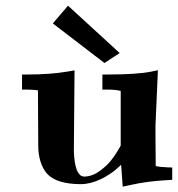

<svg xmlns="http://www.w3.org/2000/svg" viewBox="-20 -655 643 694"><path d="M550.8 -401.2 526.3 -396.1C492.5 -389.3 441.3 -385.8 372.5 -385.7H350.1V-331.1H372.5C389.7 -331 404.2 -329.4 416.3 -326.3V-128.6L407.4 -113.2C400.1 -100.3 390.8 -86.8 379.5 -72.8C367.8 -58.6 352.8 -45.2 334.3 -32.7C318.5 -22.5 302.1 -17.1 285.1 -16.6C281.4 -16.7 277.6 -17.6 273.8 -19.2C267.9 -22.7 262.7 -29.6 258 -39.9C251.5 -56.2 247.8 -79.4 247 -109.5L249.4 -400.7L222.5 -396.1C183 -389.3 135.2 -385.8 79.1 -385.7H59.6V-331.1H79.1C93.5 -331 106.3 -330.2 117.2 -328.5L118.2 -130.3C118.3 -86.5 128.8 -52.3 149.6 -27.6C172.2 -2.5 212.8 10.3 271.6 10.7C295.4 10.5 320 4.3 345.5 -7.9C368.5 -19.4 388.2 -32.5 404.5 -47.1C408.8 -51.1 413.2 -55.2 417.8 -59.6L423.6 19.7L449.7 14.1C490.8 4.7 535.6 -1.3 584 -3.9L602.5 -4.9V-49.5L583.8 -50.2C566.2 -50.9 552.6 -52.3 542.9 -54.5L542 -157.9L542 -201.9ZM171 -570.3 357.5 -427.3 412.6 -463.2 225.8 -634.5Z"/></svg>

Font: Bentham
Style: Bold
Weight: 700
Version: Version 002.001